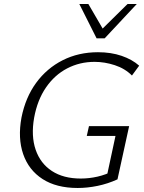

<svg xmlns="http://www.w3.org/2000/svg" viewBox="-20 -927 717 956"><path d="M367 9Q261 9 192 -35.5Q123 -80 95.5 -159.5Q68 -239 87 -342Q107 -442 160 -514.5Q213 -587 292 -627Q371 -667 468 -667Q533 -667 585.5 -649Q638 -631 673 -600L637 -551Q602 -586 551.5 -602.5Q501 -619 451 -619Q377 -619 314.5 -586.5Q252 -554 209 -491.5Q166 -429 150 -341Q134 -250 157.5 -181.5Q181 -113 238.5 -75.5Q296 -38 382 -38Q424 -38 465.5 -47.5Q507 -57 546 -77L509 -36L555 -250H412L423 -299H623L565 -34Q517 -12 466 -1.5Q415 9 367 9ZM461 -736 478 -772 615 -907H661L501 -736ZM461 -736 375 -907H420L498 -773L501 -736Z"/></svg>

Font: Ysabeau Office Light
Style: Italic
Weight: 300
Italic angle: -12°
Designer: Christian Thalmann (Catharsis Fonts)
Version: Version 2.001;gftools[0.9.30]; featfreeze: tnum,lnum,ss02